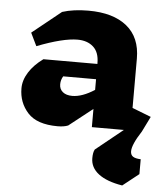

<svg xmlns="http://www.w3.org/2000/svg" viewBox="-56 -601 790 914"><g transform="rotate(5 339.0 -143.5)"><path d="M639 132V203L562 264Q488 252 448.5 222Q409 192 409 147Q409 119 417 105L547 0H394V-87L281 2Q261 10 231 10Q132 10 88 -38.5Q44 -87 44 -155Q44 -194 68 -232Q92 -270 136 -302H394V-306Q394 -358 365.5 -383.5Q337 -409 290 -409Q221 -409 97 -361L67 -423L205 -534Q258 -551 330 -551Q448 -551 513.5 -498Q579 -445 579 -344V-108L669 -73L633 0Q590 66 590 98Q590 115 601.5 123Q613 131 639 132ZM394 -178V-229H237Q226 -211 226 -190Q226 -167 242.5 -153.5Q259 -140 288 -140Q335 -140 394 -178Z"/></g></svg>

Font: Inknut Antiqua ExtraBold
Style: Regular
Weight: 800
Designer: Claus Eggers Sørensen
Foundry: Claus Eggers Sørensen
Version: Version 1.003; ttfautohint (v1.8.2) -l 8 -r 50 -G 200 -x 14 